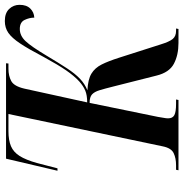

<svg xmlns="http://www.w3.org/2000/svg" viewBox="-2 -757 759 795"><g transform="rotate(-90 377.5 -359.5)"><path d="M70 0 72 -10H91Q120 -10 141 -20Q162 -30 169 -65L303 -704H232Q194 -704 169.5 -693.5Q145 -683 129 -657.5Q113 -632 100 -586L78 -501H68L118 -714H513L512 -704H490Q461 -704 439.5 -692.5Q418 -681 408 -638L351 -378Q381 -378 400 -386Q419 -394 438 -411Q460 -431 483.5 -465Q507 -499 539 -558Q572 -621 595 -655.5Q618 -690 639 -704.5Q660 -719 688 -719Q721 -719 738 -701Q755 -683 755 -658Q755 -629 739.5 -613.5Q724 -598 702 -597Q702 -617 692.5 -637Q683 -657 655 -657Q627 -657 604.5 -633Q582 -609 545 -547Q514 -495 492 -461.5Q470 -428 449 -408Q428 -388 401 -377Q446 -375 470 -360.5Q494 -346 508 -318Q522 -290 536 -246L591 -74Q602 -38 613.5 -24Q625 -10 647 -10H657L655 0H597Q547 0 511 -19Q475 -38 462 -91L417 -269Q408 -305 401.5 -326.5Q395 -348 384 -358Q373 -368 349 -368L291 -85Q289 -71 287 -61Q285 -51 285 -43Q285 -24 298.5 -17Q312 -10 345 -10H363L361 0Z"/></g></svg>

Font: Noto Serif Display ExtraCondensed SemiBold
Style: Italic
Weight: 600
Width: 2
Italic angle: -12°
Designer: Monotype Design Team
Foundry: Monotype Imaging Inc.
Version: Version 2.009